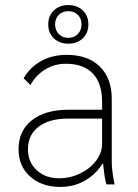

<svg xmlns="http://www.w3.org/2000/svg" viewBox="-20 -726 542 756"><path d="M53 -138Q53 -211 105.5 -252.5Q158 -294 251 -294H382V-325Q382 -398 345.5 -436.5Q309 -475 239 -475Q195 -475 158 -452.5Q121 -430 100 -391L73 -418Q99 -462 142.5 -486Q186 -510 243 -510Q326 -510 373 -464Q420 -418 420 -337V-88Q420 -54 431 0H399Q392 -20 386 -82H384Q356 -38 313 -14Q270 10 218 10Q144 10 98.5 -31Q53 -72 53 -138ZM382 -160V-259H248Q174 -259 132 -227Q90 -195 90 -138Q90 -88 124.5 -56Q159 -24 212 -24Q256 -24 295.5 -43Q335 -62 358.5 -93.5Q382 -125 382 -160ZM170 -630Q170 -664 192 -685Q214 -706 249 -706Q284 -706 306 -685Q328 -664 328 -630Q328 -596 306 -575Q284 -554 249 -554Q214 -554 192 -575Q170 -596 170 -630ZM301 -630Q301 -653 286.5 -667.5Q272 -682 249 -682Q226 -682 211.5 -667.5Q197 -653 197 -630Q197 -607 211.5 -592Q226 -577 249 -577Q272 -577 286.5 -592Q301 -607 301 -630Z"/></svg>

Font: Sarabun Thin
Style: Regular
Weight: 250
Designer: Suppakit Chalermlarp | Katatrad Co.,Ltd.
Foundry: Cadson Demak Co.,Ltd.
Version: Version 1.000; ttfautohint (v1.6)